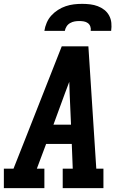

<svg xmlns="http://www.w3.org/2000/svg" viewBox="-24 -975 644 995"><path d="M-4 0V-101H46L103 -245L296 -735H434L475 -101H512V0H301V-101H353L348 -229H215L167 -101H206V0ZM344 -329 337 -490Q337 -505 336 -520.5Q335 -536 335 -551Q329 -536 323.5 -520.5Q318 -505 312 -490L253 -329ZM206 -815Q209 -836 218 -857Q227 -878 242 -894.5Q257 -911 276.5 -923.5Q296 -936 317 -943Q338 -950 359 -952.5Q380 -955 402 -955Q423 -955 443.5 -952.5Q464 -950 482.5 -943Q501 -936 516.5 -924Q532 -912 541.5 -894.5Q551 -877 553 -856.5Q555 -836 552 -815H446Q448 -827 444 -838Q440 -849 431 -855.5Q422 -862 410.5 -864Q399 -866 387 -866Q375 -866 363 -864Q351 -862 339.5 -855.5Q328 -849 321 -838Q314 -827 312 -815Z"/></svg>

Font: Iosevka Slab Extended Oblique
Style: Bold
Weight: 700
Width: 7
Italic angle: -9°
Monospace: yes
Designer: Belleve Invis
Foundry: Belleve Invis
Version: Version 11.1.1; ttfautohint (v1.8.3)